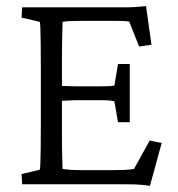

<svg xmlns="http://www.w3.org/2000/svg" viewBox="-20 -597 577 622"><path d="M465.8 4.9Q436.5 1 419.9 0.5Q403.3 0 386.7 0H51.8L49.8 -33.2L108.4 -46.9Q110.4 -51.8 110.8 -68.4Q111.3 -85 111.8 -115.2Q112.3 -145.5 112.3 -188.5V-383.8Q112.3 -427.7 111.8 -458.5Q111.3 -489.3 110.8 -505.9Q110.4 -522.5 108.4 -526.4L49.8 -540L51.8 -573.2H369.1Q381.8 -573.2 393.1 -573.2Q404.3 -573.2 418.5 -574.2Q432.6 -575.2 453.1 -577.1L470.7 -452.1L430.7 -446.3L398.4 -527.3Q392.6 -528.3 382.8 -528.8Q373 -529.3 362.3 -529.3H241.2Q222.7 -529.3 209.5 -528.8Q196.3 -528.3 182.6 -526.4Q182.6 -522.5 182.1 -504.4Q181.6 -486.3 181.2 -462.9Q180.7 -439.5 180.7 -418.9V-138.7Q180.7 -122.1 181.2 -103.5Q181.6 -85 182.1 -69.8Q182.6 -54.7 182.6 -49.8Q195.3 -47.9 209 -46.9Q222.7 -45.9 238.3 -45.9H344.7Q365.2 -45.9 378.9 -46.4Q392.6 -46.9 401.4 -47.9Q410.2 -48.8 414.1 -49.8L464.8 -141.6L503.9 -133.8ZM362.3 -201.2 350.6 -268.6Q344.7 -270.5 334 -271.5Q323.2 -272.5 307.6 -272.5H227.5Q215.8 -272.5 200.7 -271.5Q185.5 -270.5 168 -269.5V-319.3Q185.5 -318.4 200.7 -317.9Q215.8 -317.4 227.5 -317.4H307.6Q323.2 -317.4 334 -317.9Q344.7 -318.4 350.6 -320.3L362.3 -389.6H400.4V-201.2Z"/></svg>

Font: Crimson Pro ExtraLight Light
Style: Regular
Weight: 300
Version: Version 1.002